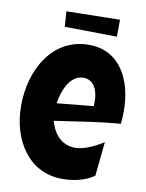

<svg xmlns="http://www.w3.org/2000/svg" viewBox="-95 -932 767 1010"><g transform="rotate(10 288.5 -426.5)"><path d="M216.3 -402.8C228.5 -457.5 261.2 -531.2 327.1 -531.2C392.1 -531.2 406.2 -460.9 406.2 -423.8V-393.6L210.4 -374.5ZM28.8 -329.6C28.8 -150.4 126.5 12.2 308.1 12.2C367.7 12.2 430.7 -1 477.5 -34.7L496.1 -216.8C452.6 -189.5 394 -160.6 347.2 -160.6C285.6 -160.6 240.2 -199.7 220.2 -256.3L211.4 -280.8L236.8 -284.7C345.2 -300.3 453.1 -318.4 562.5 -327.1C564.9 -350.6 565.9 -374 565.9 -397C565.9 -560.1 491.7 -707 326.2 -707C130.4 -707 28.8 -521.5 28.8 -329.6ZM461.9 -774.4 462.9 -865.2 177.2 -859.9 183.1 -778.3Z"/></g></svg>

Font: Luckiest Guy
Style: Regular
Weight: 400
Designer: Astigmatic (AOETI)
Foundry: Astigmatic (AOETI)
Version: Version 1.001